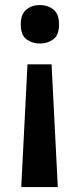

<svg xmlns="http://www.w3.org/2000/svg" viewBox="-20 -566 320 767"><path d="M215.8 -469.2C215.8 -496.1 208.5 -515.6 193.4 -527.8C178.2 -540 160.2 -545.9 139.2 -545.9C118.2 -545.9 100.6 -540 85.4 -527.8C70.3 -515.6 63 -496.1 63 -469.2C63 -440.4 70.3 -420.4 85.4 -409.2C100.6 -397.9 118.2 -392.1 139.2 -392.1C160.2 -392.1 178.2 -397.9 193.4 -409.2C208.5 -420.4 215.8 -440.4 215.8 -469.2ZM64.9 181.2H210.9L186 -309.1H89.8Z"/></svg>

Font: Noto Reveo Sans
Style: Regular
Weight: 600
Designer: Monotype Design Team
Foundry: Monotype Imaging Inc.
Version: Version 2.007